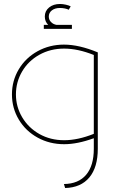

<svg xmlns="http://www.w3.org/2000/svg" viewBox="-20 -724 581 964"><path d="M471 -461V23Q471 116 428.5 167Q386 218 307 220L301 200Q374 199 412.5 153.5Q451 108 451 23V-30Q369 0 302 0Q229 0 169 -33Q109 -66 74.5 -123.5Q40 -181 40 -250Q40 -319 74.5 -376.5Q109 -434 169 -467Q229 -500 301 -500Q377 -500 471 -461ZM451 -52V-448Q371 -480 302 -480Q233 -480 177.5 -449Q122 -418 91 -365Q60 -312 60 -250Q60 -188 91.5 -135Q123 -82 178 -51Q233 -20 302 -20Q371 -20 451 -52ZM341 -599V-579H200V-599H222Q205 -616 205 -641Q205 -669 226.5 -686.5Q248 -704 281 -704Q295 -704 310.5 -700.5Q326 -697 335 -692L325 -675Q318 -679 305.5 -681.5Q293 -684 281 -684Q256 -684 240.5 -672Q225 -660 225 -641Q225 -625 236 -613.5Q247 -602 264 -599Z"/></svg>

Font: Montserrat-Arabic Thin
Style: Regular
Weight: 250
Designer: Mohamed Gaber
Foundry: Kief Type Foundry
Version: Version 5.008